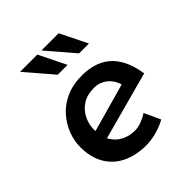

<svg xmlns="http://www.w3.org/2000/svg" viewBox="-184 -769 897 897"><g transform="rotate(-45 264.0 -321.0)"><path d="M277 -77Q300 -77 322.5 -85.5Q345 -94 365 -107L402 -27Q371 -10 335.5 -0.5Q300 9 266 9Q200 9 149.5 -15.5Q99 -40 71 -87.5Q43 -135 43 -203Q43 -244 58.5 -284.5Q74 -325 103.5 -359Q133 -393 179 -414Q225 -435 286 -435Q323 -435 357.5 -425.5Q392 -416 420.5 -393.5Q449 -371 469 -332.5Q489 -294 498 -236L144 -140L128 -201L424 -284L388 -270Q378 -308 350 -331Q322 -354 283 -354Q239 -354 208.5 -334.5Q178 -315 162 -283Q146 -251 146 -215Q146 -167 165 -136.5Q184 -106 214 -91.5Q244 -77 277 -77ZM207 -651 273 -517H208L93 -651ZM348 -651 414 -517H349L234 -651Z"/></g></svg>

Font: Josefin Sans Thin Medium
Style: Italic
Weight: 500
Italic angle: -7°
Version: Version 2.000